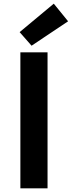

<svg xmlns="http://www.w3.org/2000/svg" viewBox="-20 -1026 391 1046"><path d="M91 0H239V-741H91ZM152 -777 351 -910 273 -1006 87 -851Z"/></svg>

Font: Noto Sans TC
Style: Bold
Weight: 700
Designer: Ryoko NISHIZUKA 西塚涼子 (kana, bopomofo & ideographs); Paul D. Hunt (Latin, Greek & Cyrillic); Sandoll Communications 산돌커뮤니
Foundry: Adobe
Version: Version 2.004;hotconv 1.0.118;makeotfexe 2.5.65603